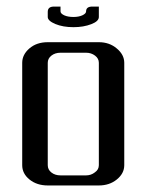

<svg xmlns="http://www.w3.org/2000/svg" viewBox="-20 -567 448 587"><path d="M47.9 -62V-375Q47.9 -399.9 69.8 -418.9Q91.8 -438 126 -438H282.2Q314.5 -438 336.9 -418.9Q359.9 -399.9 359.9 -375V-62Q359.9 -36.6 336.9 -18.1Q314.5 0 282.2 0H126Q92.8 0 70.3 -18.1Q47.9 -36.1 47.9 -62ZM126 -62Q126 -48.3 137.2 -39.6Q148.4 -30.8 165 -30.8H243.2Q258.3 -30.8 270 -40Q282.2 -48.3 282.2 -62V-375Q282.2 -388.2 270.5 -397Q258.8 -405.8 243.2 -405.8H165Q148.4 -405.8 137.2 -397Q126 -388.2 126 -375ZM126 -515.1V-530.8Q126 -546.9 145 -546.9H165V-532.2Q165 -525.4 176.8 -520Q188 -515.1 204.6 -515.1Q220.2 -515.1 231.4 -520Q243.2 -525.4 243.2 -532.2Q243.2 -546.9 262.2 -546.9H282.2V-515.1Q282.2 -502 259.3 -493.2Q235.4 -483.9 204.6 -483.9Q172.4 -483.9 148.9 -493.7Q126 -503.4 126 -515.1Z"/></svg>

Font: Hhenum
Style: Regular
Weight: 400
Designer: T. Christopher White
Version: Version 1.0